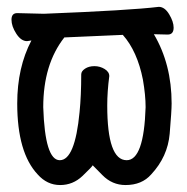

<svg xmlns="http://www.w3.org/2000/svg" viewBox="-20 -511 540 555"><path d="M153.8 23.9Q116.2 23.9 88.9 -6.8Q29.8 -69.8 29.8 -211.9Q29.8 -315.9 70.8 -394L58.1 -392.1Q41 -392.1 27.1 -413.6Q13.2 -435.1 13.2 -454.1Q13.2 -473.1 29.8 -473.1L106.9 -471.2Q355 -481 439 -491.2Q456.1 -491.2 469 -469.7Q481.9 -448.2 481.9 -431.2Q481.9 -411.1 464.8 -411.1L424.8 -412.1Q476.1 -325.2 476.1 -211.9Q476.1 -190.9 470.5 -124.5Q464.8 -58.1 417 -6.8Q390.1 23.9 342.8 23.9Q304.2 23.9 275.9 -4.9L248 -33.2Q246.1 -28.8 218.5 -2.4Q190.9 23.9 153.8 23.9ZM152.8 -47.9Q196.8 -47.9 210 -187Q214.8 -234.9 214.8 -295.9Q214.8 -305.2 225.8 -312.5Q236.8 -319.8 252.9 -319.8Q269 -319.8 282.5 -311.5Q295.9 -303.2 295.9 -291Q290 -246.1 290 -206.1Q290 -47.9 346.2 -47.9Q396 -47.9 400.9 -201.2Q400.9 -235.8 393.1 -280.8Q377 -362.8 335 -410.2L166 -402.8Q105 -325.2 105 -201.2Q109.9 -47.9 152.8 -47.9Z"/></svg>

Font: LXGW WenKai Mono GB Screen
Style: Regular
Weight: 400
Monospace: yes
Designer: LXGW / Fontworks Inc.
Foundry: LXGW / Fontworks Inc.
Version: Version 1.510;January 18,2025